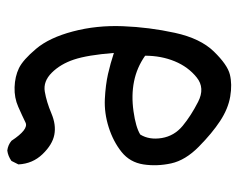

<svg xmlns="http://www.w3.org/2000/svg" viewBox="-85 -563 670 540"><g transform="rotate(90 250.0 -293.0)"><path d="M403.3 21.5Q387.7 19.5 376 9.8Q343.8 -39.1 324.7 -29.8Q305.7 -20.5 280.3 -9.3Q254.9 2 225.1 1Q195.3 0 171.9 -11.2Q148.4 -22.5 117.2 -59.6Q85.9 -96.7 68.4 -163.1Q50.8 -229.5 53.7 -303.7Q56.6 -377.9 72.3 -449.7Q87.9 -521.5 125 -559.6Q162.1 -597.7 189.5 -604.5Q216.8 -611.3 251.5 -605.5Q286.1 -599.6 320.3 -577.1Q354.5 -554.7 392.6 -517.1Q430.7 -479.5 439.5 -439.5Q448.2 -399.4 442.4 -361.3Q436.5 -323.2 407.2 -299.8Q377.9 -276.4 337.9 -263.7Q297.9 -251 258.3 -252.9Q218.8 -254.9 188.5 -261.7Q158.2 -268.6 128.9 -278.3Q134.8 -204.1 147.5 -166Q160.2 -127.9 184.6 -103.5Q209 -79.1 237.8 -84Q266.6 -88.9 298.8 -102.5Q331.1 -116.2 358.9 -110.8Q386.7 -105.5 413.6 -77.6Q440.4 -49.8 442.4 -9.8L432.6 9.8Q418.9 19.5 403.3 21.5ZM358.4 -352.5Q374 -377.9 368.2 -413.1Q362.3 -448.2 334 -471.7Q305.7 -495.1 266.6 -515.1Q227.5 -535.2 197.8 -511.2Q168 -487.3 152.3 -449.2Q136.7 -411.1 136.7 -366.2Q169.9 -342.8 209 -335Q248 -327.1 293 -333.5Q337.9 -339.8 358.4 -352.5Z"/></g></svg>

Font: JasonHandwriting4
Style: Regular
Weight: 400
Version: Version 1.01.21